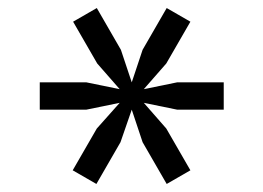

<svg xmlns="http://www.w3.org/2000/svg" viewBox="-20 -581 656 478"><path d="M220 -123 161 -157 221 -261 278 -325 195 -308H79V-376H195L278 -359L222 -423L162 -527L221 -561L281 -457L308 -376L335 -457L395 -561L454 -527L394 -423L338 -359L421 -376H537V-308H421L338 -325L394 -261L454 -157L395 -123L335 -227L308 -308L280 -227Z"/></svg>

Font: Overpass Mono Light Light
Style: Regular
Weight: 300
Monospace: yes
Version: Version 4.000